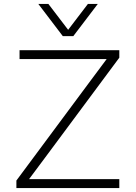

<svg xmlns="http://www.w3.org/2000/svg" viewBox="-20 -952 690 972"><path d="M63 0V-38L438 -543L520 -653H382H79V-698H584V-660L209 -155L127 -45H265H584V0ZM174 -932H225L325 -801L425 -932H475L351 -769H298Z"/></svg>

Font: Azeret Mono Thin
Style: Regular
Weight: 100
Designer: Martin Vácha
Foundry: Displaay
Version: Version 1.002